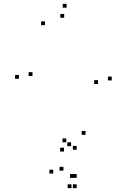

<svg xmlns="http://www.w3.org/2000/svg" viewBox="-20 -769 660 999"><path d="M561.5 -350.5V-370.5H541.5V-350.5ZM326.5 -729V-749H306.5V-729ZM78.5 -359V-379H58.5V-359ZM313 19.5V-0.5H293V19.5ZM149 -373.5V-393.5H129V-373.5ZM214 -638V-658H194V-638ZM314 -676.5V-696.5H294V-676.5ZM490 -332V-352H470V-332ZM425 -67.5V-87.5H405V-67.5ZM325 -28.5V-48.5H305V-28.5ZM257 134V114H237V134ZM352 210V190H332V210ZM379 210V190H359V210ZM379 156.5V136.5H359V156.5ZM364.5 156.5V136.5H344.5V156.5ZM310 119V99H290V119ZM379 10V-10H359V10ZM350 -8.5V-28.5H330V-8.5Z"/></svg>

Font: Monaspace Argon Dots Var
Style: Regular
Weight: 400
Designer: Riley Cran and the Lettermatic Team
Version: Version 1.100 (Monaspace Argon Dots)